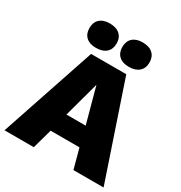

<svg xmlns="http://www.w3.org/2000/svg" viewBox="-203 -1017 1090 1158"><g transform="rotate(30 342.0 -438.0)"><path d="M687 0H477L440 -137H239L201 0H-3L219 -660H464ZM273 -269H407L340 -515ZM225 -876Q271 -876 296 -853.5Q321 -831 321 -791Q321 -751 296 -728.5Q271 -706 225 -706Q181 -706 156.5 -728.5Q132 -751 132 -791Q132 -831 156.5 -853.5Q181 -876 225 -876ZM454 -876Q500 -876 525 -853.5Q550 -831 550 -791Q550 -751 525 -728.5Q500 -706 454 -706Q410 -706 385.5 -728.5Q361 -751 361 -791Q361 -831 385.5 -853.5Q410 -876 454 -876Z"/></g></svg>

Font: Work Sans ExtraBold
Style: Regular
Weight: 800
Designer: Wei Huang
Foundry: Wei Huang
Version: Version 2.012; ttfautohint (v1.8.3)